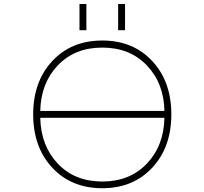

<svg xmlns="http://www.w3.org/2000/svg" viewBox="-20 -949 1040 980"><path d="M185.5 -382.8H819.3Q816.4 -524.4 729.5 -615.2Q642.6 -706.1 502 -706.1Q361.3 -706.1 274.9 -615.2Q188.5 -524.4 185.5 -382.8ZM185.5 -347.7Q188.5 -205.1 274.9 -113.8Q361.3 -22.5 502 -22.5Q642.6 -22.5 729.5 -113.8Q816.4 -205.1 819.3 -347.7ZM502 11.7Q344.7 11.7 247.1 -92.8Q149.4 -197.3 149.4 -365.2Q149.4 -533.2 247.1 -637.7Q344.7 -742.2 502 -742.2Q659.2 -742.2 756.8 -637.7Q854.5 -533.2 854.5 -365.2Q854.5 -197.3 756.8 -92.8Q659.2 11.7 502 11.7ZM385.7 -794.9V-928.7H420.9V-794.9ZM583 -794.9V-928.7H618.2V-794.9Z"/></svg>

Font: Gen Shin Gothic Monospace ExtraLight
Style: Regular
Weight: 200
Designer: [Source Han Sans]
Ryoko NISHIZUKA  (kana & ideographs); Paul D. Hunt (Latin, Greek & Cyrillic); Wenlong ZHANG  (bopomofo
Version: Version 1.002.20150607